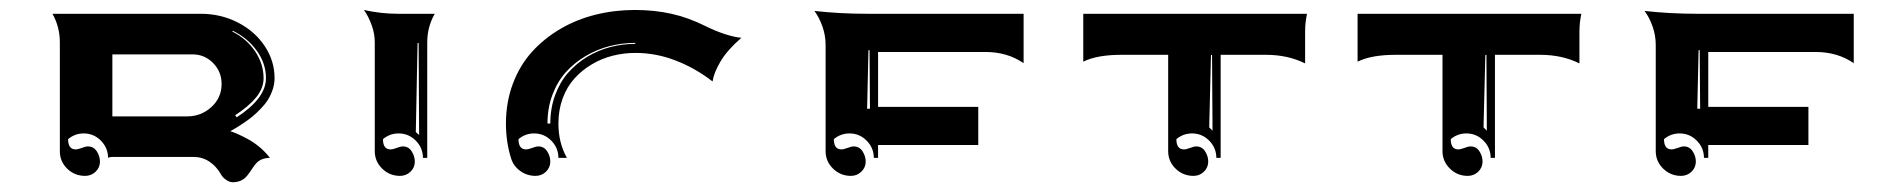

<svg xmlns="http://www.w3.org/2000/svg" viewBox="-20 -497 3893 393"><path d="M87.4 -468.8H390.6Q432.4 -468.8 467.3 -450.7Q502.2 -432.6 522.1 -402.3Q542 -372.1 542 -336.9Q542 -325.2 538.1 -313.6Q534.2 -302 528.4 -292.8Q522.7 -283.7 513.7 -274.4Q504.6 -265.1 497.2 -258.9Q489.7 -252.7 479.6 -245.8Q469.5 -239 464.1 -235.8Q458.7 -232.7 451.4 -228.5Q458.7 -226.1 466.8 -222.5Q474.9 -219 487.2 -212.4Q499.5 -205.8 511.6 -195.7Q523.7 -185.5 532.5 -173.8Q523.4 -173.8 516.7 -171.1Q510 -168.5 505.7 -164.1Q501.5 -159.7 497.9 -154.3Q494.4 -148.9 490.7 -143.7Q487.1 -138.4 482.8 -134Q478.5 -129.6 471.8 -126.8Q465.1 -124 456.1 -124Q450.2 -124 443 -128.8Q435.8 -133.5 432.1 -140.4Q422.9 -156.7 408.4 -166.3Q394 -175.8 376 -175.8H210Q203.9 -175.8 201.2 -173.8Q201.2 -194.3 186.5 -209.1Q171.9 -223.9 151.4 -223.9Q133.3 -223.9 119.4 -212.2Q119.4 -191.4 134.5 -191.2Q139.6 -191.2 147.3 -194.2Q155 -197.3 160.2 -197.3Q171.6 -197.3 178.1 -187.3Q184.6 -177.2 184.6 -166.3Q184.6 -154.1 175.7 -145.5Q166.7 -137 154.3 -137Q132.8 -137 117.7 -151.6Q102.5 -166.3 102.5 -187.5V-410.2Q102.5 -441.9 87.4 -468.8ZM210 -258.8H363.3Q391.6 -258.8 412.6 -277.8Q433.6 -296.9 433.6 -325.2Q433.6 -350.1 416.3 -367.9Q398.9 -385.7 374 -385.7H210ZM455.6 -432.4Q485.1 -417.5 502.3 -391.7Q519.5 -366 519.5 -336.9Q519.5 -316.4 504.3 -297.7Q489 -279.1 461.4 -261.2L464.4 -256.8Q524.4 -295.9 524.4 -336.9Q524.4 -366.7 506 -392.7Q487.5 -418.7 456.5 -434.1Z M724.9 -476.6Q759.5 -468.8 794.7 -468.8H869.9Q854.5 -442.1 854.5 -410.2V-173.8H845.7Q845.7 -194.3 831.1 -209.1Q816.4 -223.9 795.9 -223.9Q777.8 -223.9 763.9 -212.2Q763.9 -191.4 779.1 -191.2Q784.2 -191.2 791.9 -194.2Q799.6 -197.3 804.7 -197.3Q816.2 -197.3 822.6 -187.3Q829.1 -177.2 829.1 -166.3Q829.1 -154.1 820.2 -145.5Q811.3 -137 798.8 -137Q777.3 -137 762.2 -151.9Q747.1 -166.7 747.1 -187.7V-410.2Q747.1 -428 740.8 -445.4Q734.6 -462.9 724.9 -476.6ZM831.1 -226.6 837.9 -220.7 836.9 -409.2 834.7 -408.7Z M1015.6 -244.1Q1015.6 -288.1 1029.9 -325.9Q1044.2 -363.8 1069.1 -391.1Q1094 -418.5 1127.3 -438Q1160.6 -457.5 1199.3 -467Q1238 -476.6 1279.3 -476.6Q1319.1 -476.6 1353.9 -468.9Q1388.7 -461.2 1423.6 -443.8Q1446.3 -432.6 1465.9 -426.5Q1485.6 -420.4 1497.6 -419.7Q1469 -395 1455.1 -371.7Q1441.2 -348.4 1438.5 -330.3Q1403.6 -357.4 1363.3 -373Q1323 -388.7 1280.3 -388.7Q1256.6 -388.7 1233.9 -382.9Q1211.2 -377.2 1191.2 -365.2Q1171.1 -353.3 1155.9 -336.4Q1140.6 -319.6 1131.8 -295.8Q1123 -272 1123 -244.1Q1123 -204.8 1140.4 -173.8H1123Q1123 -194.3 1108.4 -209.1Q1093.8 -223.9 1073.2 -223.9Q1055.2 -223.9 1041.3 -212.2Q1041.3 -191.4 1056.4 -191.2Q1061.5 -191.2 1069.2 -194.2Q1076.9 -197.3 1082 -197.3Q1093.5 -197.3 1100 -187.3Q1106.4 -177.2 1106.4 -166.3Q1106.4 -154.1 1097.5 -145.5Q1088.6 -137 1076.2 -137Q1058.8 -137 1044.9 -147Q1031 -157 1026.1 -172.9Q1015.6 -206.3 1015.6 -244.1ZM1100.6 -244.1H1106.4Q1106.4 -275.1 1116.2 -302Q1126 -328.9 1142.7 -347.9Q1159.4 -366.9 1181.6 -380.5Q1203.9 -394 1228.9 -400.6Q1253.9 -407.2 1280.3 -407.2V-409.2Q1253.4 -409.2 1227.7 -402.6Q1201.9 -396 1178.8 -382.3Q1155.8 -368.7 1138.4 -349.5Q1121.1 -330.3 1110.8 -303.1Q1100.6 -275.9 1100.6 -244.1Z M1647 -474.6Q1699.5 -468.8 1754.9 -468.8H2075.2V-367.7Q2042 -390.6 1997.1 -390.6H1777.3V-278.3H1982.4V-200.2H1777.3V-173.8H1768.6Q1768.6 -194.3 1753.9 -209.1Q1739.3 -223.9 1718.8 -223.9Q1700.7 -223.9 1686.8 -212.2Q1686.8 -191.4 1701.9 -191.2Q1707 -191.2 1714.7 -194.2Q1722.4 -197.3 1727.5 -197.3Q1739 -197.3 1745.5 -187.3Q1752 -177.2 1752 -166.3Q1752 -154.1 1743 -145.5Q1734.1 -137 1721.7 -137Q1700.2 -137 1685.1 -151.9Q1669.9 -166.7 1669.9 -187.7V-405.3Q1669.9 -424.1 1663.5 -442.6Q1657 -461.2 1647 -474.6ZM1754.9 -274.4H1760.7L1759.8 -394.5L1757.6 -394Z M2197.3 -370.8V-468.8H2655.3Q2651.4 -450.4 2651.4 -432.6V-367.2Q2616 -384.8 2571.3 -384.8H2478.5V-173.8H2469.7Q2469.7 -194.3 2455.1 -209.1Q2440.4 -223.9 2419.9 -223.9Q2401.9 -223.9 2387.9 -212.2Q2387.9 -191.4 2403.1 -191.2Q2408.2 -191.2 2415.9 -194.2Q2423.6 -197.3 2428.7 -197.3Q2440.2 -197.3 2446.7 -187.3Q2453.1 -177.2 2453.1 -166.3Q2453.1 -154.1 2444.2 -145.5Q2435.3 -137 2422.9 -137Q2401.4 -137 2386.2 -151.9Q2371.1 -166.7 2371.1 -187.7V-384.8H2275.4Q2225.3 -384.8 2197.3 -370.8ZM2455.1 -236.3 2461.9 -229.5 2460.9 -384.8 2458.7 -384.3Z M2758.8 -370.8V-468.8H3216.8Q3212.9 -450.4 3212.9 -432.6V-367.2Q3177.5 -384.8 3132.8 -384.8H3040V-173.8H3031.2Q3031.2 -194.3 3016.6 -209.1Q3002 -223.9 2981.4 -223.9Q2963.4 -223.9 2949.5 -212.2Q2949.5 -191.4 2964.6 -191.2Q2969.7 -191.2 2977.4 -194.2Q2985.1 -197.3 2990.2 -197.3Q3001.7 -197.3 3008.2 -187.3Q3014.6 -177.2 3014.6 -166.3Q3014.6 -154.1 3005.7 -145.5Q2996.8 -137 2984.4 -137Q2962.9 -137 2947.8 -151.9Q2932.6 -166.7 2932.6 -187.7V-384.8H2836.9Q2786.9 -384.8 2758.8 -370.8ZM3016.6 -236.3 3023.4 -229.5 3022.5 -384.8 3020.3 -384.3Z M3346.2 -474.6Q3398.7 -468.8 3454.1 -468.8H3774.4V-367.7Q3741.2 -390.6 3696.3 -390.6H3476.6V-278.3H3681.6V-200.2H3476.6V-173.8H3467.8Q3467.8 -194.3 3453.1 -209.1Q3438.5 -223.9 3418 -223.9Q3399.9 -223.9 3386 -212.2Q3386 -191.4 3401.1 -191.2Q3406.2 -191.2 3413.9 -194.2Q3421.6 -197.3 3426.8 -197.3Q3438.2 -197.3 3444.7 -187.3Q3451.2 -177.2 3451.2 -166.3Q3451.2 -154.1 3442.3 -145.5Q3433.3 -137 3420.9 -137Q3399.4 -137 3384.3 -151.9Q3369.1 -166.7 3369.1 -187.7V-405.3Q3369.1 -424.1 3362.7 -442.6Q3356.2 -461.2 3346.2 -474.6ZM3454.1 -274.4H3460L3459 -394.5L3456.8 -394Z"/></svg>

Font: AgreloyInT3
Style: Medium
Weight: 400
Designer: gluk
Foundry: gluk
Version: Version 0.27